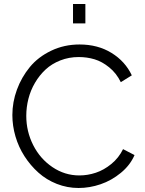

<svg xmlns="http://www.w3.org/2000/svg" viewBox="-20 -937 726 963"><path d="M346.2 -819.8V-917H408.2V-819.8ZM378.9 -713.9Q470.7 -713.9 539.3 -671.6Q607.9 -629.4 641.1 -559.1L585.9 -524.9Q564 -569.8 527.8 -599.1Q491.7 -628.4 454.1 -639.6Q416.5 -650.9 375 -650.9Q325.7 -650.9 282.7 -634Q239.7 -617.2 208.7 -588.4Q177.7 -559.6 155.5 -521.7Q133.3 -483.9 122.6 -441.7Q111.8 -399.4 111.8 -356Q111.8 -277.8 146.5 -209.2Q181.2 -140.6 242.9 -98.9Q304.7 -57.1 377.9 -57.1Q419.9 -57.1 460.4 -70.6Q501 -84 538.3 -114.5Q575.7 -145 597.2 -189L654.8 -159.2Q632.8 -108.4 586.2 -70.1Q539.6 -31.7 484.6 -12.9Q429.7 5.9 374 5.9Q317.4 5.9 265.1 -14.6Q212.9 -35.2 172.9 -71Q132.8 -106.9 103 -153.1Q73.2 -199.2 57.6 -252.7Q42 -306.2 42 -359.9Q42 -424.8 64.9 -487.3Q87.9 -549.8 129.6 -600.6Q171.4 -651.4 236.6 -682.6Q301.8 -713.9 378.9 -713.9Z"/></svg>

Font: Rawline
Style: Regular
Weight: 400
Designer: Matt McInerney, Pablo Impallari, Rodrigo Fuenzalida
Foundry: Matt McInerney, Pablo Impallari, Rodrigo Fuenzalida
Version: Version 4.020;PS 004.020;hotconv 1.0.88;makeotf.lib2.5.64775